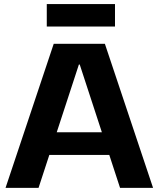

<svg xmlns="http://www.w3.org/2000/svg" viewBox="-20 -913 771 933"><path d="M241 -700H489.7L723.8 0H563.4L367.4 -599.5H363.4L167.3 0H6.9ZM188.8 -270.3H541.4V-160.1H188.8ZM538.8 -893.1V-784.1H207.3V-893.1Z"/></svg>

Font: Pathway Extreme 8pt Thin
Style: Regular
Weight: 100
Designer: Eduardo Rodriguez Tunni
Foundry: Eduardo Rodriguez Tunni
Version: Version 1.000